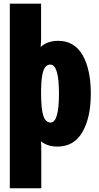

<svg xmlns="http://www.w3.org/2000/svg" viewBox="-20 -771 526 1022"><path d="M198.7 -751.5V-570.3Q198.7 -555.2 198.2 -547.4L196.3 -521Q232.4 -553.7 290.5 -553.7Q375 -553.7 419.9 -477.5Q463.4 -399.9 463.4 -272.7Q463.4 -145.5 418.7 -68.1Q374 9.3 285.6 9.3Q233.4 9.3 197.8 -18.6Q199.7 -2.4 199.7 6.8V231H32.2V-751.5ZM198.7 -273.9Q198.7 -192.4 210.4 -155.5Q222.2 -118.7 249 -118.7Q293.9 -118.7 293.9 -272.9Q293.9 -427.2 248 -427.2Q222.7 -427.2 211.2 -395.5Q199.7 -363.8 198.7 -290.5Z"/></svg>

Font: Open Sans Hebrew Condensed Extra Bold
Style: Regular
Weight: 800
Width: 3
Foundry: Ascender Corporation, Yanek Iontef
Version: Version 2.001;PS 002.001;hotconv 1.0.70;makeotf.lib2.5.58329